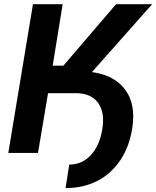

<svg xmlns="http://www.w3.org/2000/svg" viewBox="-20 -748 764 939"><path d="M252.9 -292.3 270.3 -399.2H369.2Q510.4 -399.5 579.2 -325Q647.9 -250.5 626.6 -118.9Q611.6 -28.3 567.5 36.9Q523.4 102.1 455.5 136.9Q387.5 171.8 300.7 171.8L318.5 57Q379.7 57.2 422.8 12Q465.9 -33.1 479.7 -112.3Q494.5 -195.7 460.6 -243.8Q426.7 -292 351.6 -292.3ZM20.6 0 141.2 -727.5H286.5L237.6 -426.7H289.9L547.5 -727.5H724.1L338.2 -292.3H215L165.8 0Z"/></svg>

Font: Inter Variable
Style: Italic
Weight: 400
Italic angle: -9.39999°
Designer: Rasmus Andersson
Foundry: rsms
Version: Version 4.001;git-9221beed3